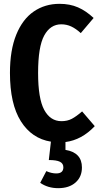

<svg xmlns="http://www.w3.org/2000/svg" viewBox="-20 -728 520 1003"><path d="M322 14V55Q408 69 408 147Q408 196 374.5 225.5Q341 255 284 255Q230 255 190 227L222 166Q249 178 274 178Q311 178 311 146Q311 126 293 117Q275 108 235 108L246 12Q146 -4 89 -94.5Q32 -185 32 -347Q32 -466 65 -547Q98 -628 156.5 -668Q215 -708 291 -708Q345 -708 387.5 -689.5Q430 -671 469 -634L402 -555Q377 -578 352.5 -589.5Q328 -601 300 -601Q243 -601 211 -542.5Q179 -484 179 -347Q179 -213 211 -154Q243 -95 301 -95Q332 -95 355.5 -107.5Q379 -120 409 -146L475 -69Q407 3 322 14Z"/></svg>

Font: Fira Sans Extra Condensed SemiBold
Style: Regular
Weight: 600
Width: 1
Designer: Carrois Corporate & Edenspiekermann AG
Foundry: Carrois Corporate GbR & Edenspiekermann AG
Version: Version 4.203